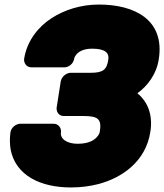

<svg xmlns="http://www.w3.org/2000/svg" viewBox="-20 -778 722 844"><path d="M248 -197C250 -213 239 -234 216 -234H69C53 -234 30 -220 26 -197C22 -169 23 -143 27 -119C50 -6 159 46 291 46C334 46 374 41 413 31C515 4 621 -67 641 -199C653 -275 628 -332 584 -368C628 -400 668 -451 678 -518C705 -690 573 -758 415 -758C336 -758 263 -735 205 -697C150 -661 99 -601 86 -519C84 -503 95 -482 118 -482H264C280 -482 302 -496 306 -519C307 -526 310 -531 313 -535C324 -551 347 -564 385 -564C442 -564 461 -546 456 -515C449 -471 433 -458 377 -458H290C274 -458 251 -443 247 -420L229 -305C227 -289 237 -268 260 -268H347C412 -268 427 -254 419 -201C418 -194 415 -187 411 -182C398 -163 372 -146 321 -146C277 -146 243 -166 248 -197Z"/></svg>

Font: Asimov Print
Style: EIt
Weight: 500
Designer: Google
Version: Version 2.000980; 2014